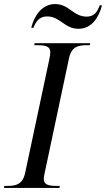

<svg xmlns="http://www.w3.org/2000/svg" viewBox="-42 -927 523 947"><path d="M345 -785C410 -785 446 -841 461 -901H450C439 -871 424 -845 386 -845C319 -845 299 -907 230 -907C165 -907 127 -850 112 -790H123C134 -817 149 -846 190 -846C256 -846 275 -785 345 -785ZM-22 0H251L253 -10H238C200 -10 174 -15 174 -44C174 -51 176 -66 179 -77L298 -638C310 -696 342 -704 385 -704H401L403 -714H129L127 -704H143C181 -704 206 -699 206 -670C206 -664 205 -651 202 -638L82 -74C70 -18 37 -10 -5 -10H-21Z"/></svg>

Font: Noto Serif Display SemiCondensed
Style: Italic
Weight: 400
Width: 4
Italic angle: -12°
Designer: Monotype Design Team
Foundry: Monotype Imaging Inc.
Version: Version 2.009